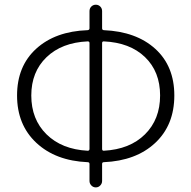

<svg xmlns="http://www.w3.org/2000/svg" viewBox="-20 -774 815 818"><path d="M421.9 -597.7Q415 -597.7 415 -590.8V-139.6Q415 -131.8 421.9 -131.8Q533.2 -137.7 597.7 -201.7Q662.1 -265.6 662.1 -367.2Q662.1 -468.8 597.7 -530.8Q533.2 -592.8 421.9 -597.7ZM353.5 -131.8Q361.3 -131.8 361.3 -139.6V-590.8Q361.3 -597.7 353.5 -597.7Q243.2 -592.8 178.2 -530.3Q113.3 -467.8 113.3 -367.2Q113.3 -265.6 178.2 -201.7Q243.2 -137.7 353.5 -131.8ZM415 -726.6V-653.3Q415 -646.5 421.9 -645.5Q560.5 -639.6 641.6 -565.9Q722.7 -492.2 722.7 -367.2Q722.7 -241.2 641.1 -165Q559.6 -88.9 421.9 -83Q415 -83 415 -75.2V-2.9Q415 7.8 407.2 16.1Q399.4 24.4 388.2 24.4Q377 24.4 369.1 16.1Q361.3 7.8 361.3 -2.9V-75.2Q361.3 -83 353.5 -83Q216.8 -88.9 134.8 -165.5Q52.7 -242.2 52.7 -367.2Q52.7 -492.2 134.3 -566.4Q215.8 -640.6 353.5 -645.5Q361.3 -646.5 361.3 -653.3V-726.6Q361.3 -738.3 369.1 -746.1Q377 -753.9 388.2 -753.9Q399.4 -753.9 407.2 -746.1Q415 -738.3 415 -726.6Z"/></svg>

Font: Gen Jyuu Gothic Light
Style: Regular
Weight: 200
Designer: [Source Han Sans]
Ryoko NISHIZUKA  (kana & ideographs); Paul D. Hunt (Latin, Greek & Cyrillic); Wenlong ZHANG  (bopomofo
Version: Version 1.002.20150607